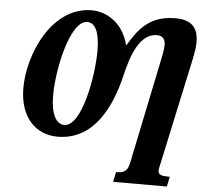

<svg xmlns="http://www.w3.org/2000/svg" viewBox="-62 -791 1174 1096"><g transform="rotate(5 525.5 -242.5)"><path d="M626 240H934L946 183H936C902 183 879 179 879 153C879 147 881 137 886 115L1015 -484C1025 -531 1031 -565 1031 -596C1031 -690 979 -725 886 -721C736 -716 682 -620 633 -543H632C599 -677 496 -725 421 -725C191 -725 69 -443 69 -250C69 -80 163 11 287 11C498 11 590 -191 633 -373C659 -485 704 -616 803 -616C834 -616 851 -598 851 -564C851 -533 840 -490 832 -448L713 126C703 176 676 183 641 183H638ZM320 -59C276 -59 242 -109 242 -222C242 -373 302 -656 400 -656C444 -656 472 -607 472 -498C472 -348 419 -59 320 -59Z"/></g></svg>

Font: Noto Serif ExtraCondensed Black
Style: Italic
Weight: 900
Width: 2
Italic angle: -12°
Designer: Monotype Design Team
Foundry: Monotype Imaging Inc.
Version: Version 2.014